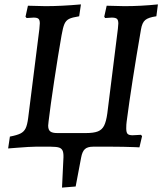

<svg xmlns="http://www.w3.org/2000/svg" viewBox="-20 -667 738 873"><path d="M546 -639Q620 -639 698 -647L691 -593Q655 -588 640.5 -576Q626 -564 621 -533Q578 -284 556 -115Q554 -102 554 -83Q554 -65 560 -58.5Q566 -52 583 -52L621 -54L626 -48L614 3Q601 3 593 2Q537 0 492 0H403Q378 0 366 11Q354 22 349 49L324 181L262 186L268 60Q270 34 266 21.5Q262 9 250 4.5Q238 0 211 0H141Q117 0 55 5L17 8L25 -46Q57 -52 73 -60Q89 -68 96.5 -83.5Q104 -99 108 -130L159 -535Q161 -555 161 -561Q161 -576 155 -581.5Q149 -587 133 -587L101 -585L96 -591L107 -641Q161 -639 187 -639Q258 -639 348 -647L340 -593Q308 -588 294 -581Q280 -574 273 -558Q266 -542 260 -507Q244 -416 226.5 -300Q209 -184 201 -116Q199 -100 199 -96Q199 -77 208.5 -69.5Q218 -62 240 -62H371Q406 -62 425 -69.5Q444 -77 453.5 -96Q463 -115 468 -152L516 -536Q518 -554 518 -560Q518 -576 511.5 -581.5Q505 -587 488 -587Q482 -587 458 -585L454 -591L465 -641Q521 -639 546 -639Z"/></svg>

Font: Alegreya SC Medium
Style: Italic
Weight: 500
Italic angle: -7°
Designer: Juan Pablo del Peral
Foundry: Huerta Tipografica
Version: Version 2.007; ttfautohint (v1.6)